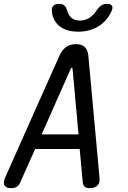

<svg xmlns="http://www.w3.org/2000/svg" viewBox="-45 -970 665 1000"><path d="M386 -19 370 -194H138L60 -19Q54 -5 43 2.5Q32 10 13 10Q-13 10 -21.5 -4.5Q-30 -19 -17 -48L265 -681Q279 -710 299 -725Q319 -740 350 -740Q381 -740 396.5 -725Q412 -710 415 -681L473 -48Q477 -19 463 -4.5Q449 10 423 10Q404 10 396 2.5Q388 -5 386 -19ZM364 -270 333 -611Q332 -617 328.5 -617Q325 -617 323 -611L172 -270ZM225 -915Q224 -932 234 -941Q244 -950 263 -950Q274 -950 281 -947Q288 -944 293 -939Q301 -930 304 -918Q307 -906 313 -895Q330 -863 371 -863Q412 -863 442 -895Q451 -905 458.5 -916.5Q466 -928 476 -937Q484 -943 492 -946.5Q500 -950 512 -950Q531 -950 537.5 -941Q544 -932 537 -915Q521 -874 485 -845Q434 -805 362 -805Q290 -805 253 -845Q227 -874 225 -915Z"/></svg>

Font: Maple Mono NL
Style: Italic
Weight: 400
Italic angle: -10°
Monospace: yes
Designer: subframe7536
Version: Version 7.000